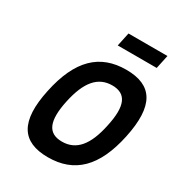

<svg xmlns="http://www.w3.org/2000/svg" viewBox="-204 -1006 1066 1148"><g transform="rotate(30 329.5 -432.0)"><path d="M298 9C116 9 49 -98 99 -333C149 -572 262 -679 444 -679C626 -679 693 -572 642 -333C592 -98 480 9 298 9ZM228 -335C196 -185 226 -114 324 -114C422 -114 482 -185 513 -335C546 -485 516 -556 418 -556C320 -556 260 -485 228 -335ZM326 -779H595L615 -873H346Z"/></g></svg>

Font: LT Wave Mono Bold
Style: Italic
Weight: 700
Designer: Daniel Lyons
Version: Version 2.5 (Glyphs App)